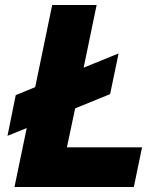

<svg xmlns="http://www.w3.org/2000/svg" viewBox="-20 -749 634 769"><path d="M87 -236 10 -205 43 -368 121 -400 189 -729H367L315 -478L455 -535L421 -372L281 -315L248 -159H549L516 0H38Z"/></svg>

Font: Mona Sans ExtraBold
Style: Italic
Weight: 800
Italic angle: -11.7°
Designer: Deni Anggara
Foundry: GitHub
Version: Version 2.000